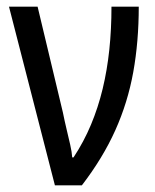

<svg xmlns="http://www.w3.org/2000/svg" viewBox="-20 -557 467 577"><path d="M7 -537H93L169 -219Q174 -194 180 -169Q186 -144 191 -122Q196 -100 197 -84H201Q232 -131 253.5 -182.5Q275 -234 288.5 -290Q302 -346 308.5 -407.5Q315 -469 315 -537H397Q397 -432 380.5 -340.5Q364 -249 326.5 -165.5Q289 -82 226 0H145Z"/></svg>

Font: Noto Sans Display Condensed
Style: Regular
Weight: 400
Width: 3
Designer: Monotype Design Team
Foundry: Monotype Imaging Inc.
Version: Version 2.003